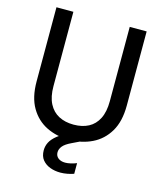

<svg xmlns="http://www.w3.org/2000/svg" viewBox="-130 -795 926 1096"><g transform="rotate(15 332.5 -247.0)"><path d="M331 12Q257 12 197 -17.5Q137 -47 101.5 -107.5Q66 -168 66 -262V-700H166V-261Q166 -198 187 -157.5Q208 -117 245.5 -97.5Q283 -78 333 -78Q384 -78 421 -97.5Q458 -117 478.5 -157.5Q499 -198 499 -261V-700H599V-262Q599 -168 563 -107.5Q527 -47 466 -17.5Q405 12 331 12ZM331 206Q298 206 270 195.5Q242 185 224.5 163.5Q207 142 207 107Q207 82 218.5 59.5Q230 37 257.5 15Q285 -7 332 -27L382 -49L406 0L350 27Q314 44 300 61.5Q286 79 286 98Q286 119 301.5 131.5Q317 144 343 144Q357 144 375 140Q393 136 410 129V192Q393 198 372 202Q351 206 331 206Z"/></g></svg>

Font: DM Sans 17pt Medium
Style: Regular
Weight: 500
Version: Version 4.004;gftools[0.9.30]